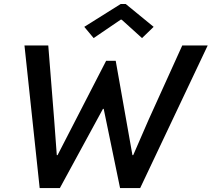

<svg xmlns="http://www.w3.org/2000/svg" viewBox="-20 -949 1068 969"><path d="M103.5 -719.7H223.6L253.4 -344.7L266.6 -166H270.5L515.6 -642.1H564L648.4 -166H652.3L730 -344.7L899.9 -719.7H1028.3L687.5 0H585.9L503.4 -399.4H499.5L282.2 0H180.2ZM405.3 -813.5 588.9 -928.7H614.7L755.4 -813.5L696.8 -756.8L594.2 -849.6H588.9L452.6 -756.8Z"/></svg>

Font: Reddit Sans Chocolate SemiBold
Style: Italic
Weight: 600
Italic angle: -11.25°
Designer: Stephen Hutchings
Version: Version 1.013